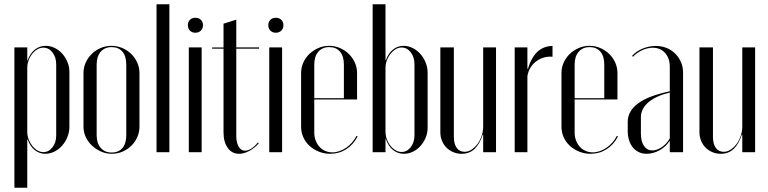

<svg xmlns="http://www.w3.org/2000/svg" viewBox="-20 -719 3627 907"><path d="M108.8 -464V-495H48V168H108.8V-33.6V-59.9H110.8Q122.6 -26.8 144.6 -9.6Q166.6 7.5 193.8 7.5Q216.4 7.5 236.9 -2.8Q257.5 -13.1 273.2 -30.7Q288.9 -48.2 298.3 -71.4Q307.8 -94.6 307.8 -119.4V-379.8Q307.8 -404.1 298.5 -426.4Q289.2 -448.6 273.9 -465.6Q258.6 -482.6 238.2 -492.6Q217.9 -502.5 195.2 -502.5Q167.4 -502.5 144.9 -485Q122.4 -467.5 110.1 -433.4H108.8ZM108.8 -96.9V-398.2Q108.8 -416.2 114.9 -433.5Q121.1 -450.8 131.9 -464.2Q142.6 -477.8 156.1 -485.8Q169.6 -493.9 184.5 -493.9Q210.6 -493.9 228.1 -471.1Q245.5 -448.4 245.5 -414.6V-78.9Q245.5 -45.8 227.9 -23.1Q210.4 -0.4 184.9 -0.4Q170.2 -0.4 156.8 -8.4Q143.2 -16.5 132.5 -30Q121.8 -43.5 115.2 -60.8Q108.8 -78.1 108.8 -96.9Z M506.9 -502.5Q533.4 -502.5 557.6 -492.2Q581.7 -481.8 599.7 -464.4Q617.6 -446.9 628.2 -423.6Q638.8 -400.3 638.8 -374.1V-120.5Q638.8 -94.7 628.5 -71.3Q618.2 -47.8 600.5 -30.5Q582.8 -13.1 559 -2.8Q535.2 7.5 508.5 7.5Q481.6 7.5 457.5 -3Q433.3 -13.6 414.7 -31Q396.1 -48.4 385.2 -71.5Q374.4 -94.6 374.4 -120.5V-374.1Q374.4 -399.9 384.9 -423.2Q395.3 -446.5 413.5 -464.2Q431.6 -481.9 455.6 -492.2Q479.7 -502.5 506.9 -502.5ZM507.4 -496.5Q474.6 -496.5 455.6 -474.4Q436.6 -452.4 436.6 -414.2V-80.4Q436.6 -42.2 455.6 -20.4Q474.7 1.5 507.8 1.5Q540.4 1.5 558.5 -19.9Q576.5 -41.2 576.5 -80.4V-414.2Q576.5 -453.4 558.3 -474.9Q540.1 -496.5 507.4 -496.5Z M719.4 0H780.1V-699H719.4Z M871.9 -495V0H932.6V-495ZM867.4 -600.2Q867.4 -584.4 877.2 -574.4Q887 -564.4 902.6 -564.4Q918.9 -564.4 928.9 -574.4Q938.9 -584.4 938.9 -600.2Q938.9 -615.5 928.9 -625.3Q918.9 -635.1 902.6 -635.1Q887 -635.1 877.2 -625.3Q867.4 -615.5 867.4 -600.2Z M1109.2 7.5Q1132.5 7.5 1157.8 -6.1Q1183.1 -19.6 1202.6 -42.6L1198 -46Q1183.6 -27.5 1167.7 -17.3Q1151.9 -7.1 1137.8 -7.1Q1128.1 -7.1 1120.5 -12Q1112.9 -16.9 1107.6 -25.7Q1102.3 -34.5 1099.3 -47.3Q1096.2 -60.1 1096.2 -75.1V-489.2H1203.8V-495H1096.2V-626.2L1035.9 -607.1V-494.9H982.1V-489H1035.9V-93.6Q1035.9 -48 1055.8 -20.2Q1075.8 7.5 1109.2 7.5Z M1251.9 -495V0H1312.6V-495ZM1247.4 -600.2Q1247.4 -584.4 1257.2 -574.4Q1267 -564.4 1282.6 -564.4Q1298.9 -564.4 1308.9 -574.4Q1318.9 -584.4 1318.9 -600.2Q1318.9 -615.5 1308.9 -625.3Q1298.9 -635.1 1282.6 -635.1Q1267 -635.1 1257.2 -625.3Q1247.4 -615.5 1247.4 -600.2Z M1402.4 -373.8V-120.5Q1402.4 -93.8 1413 -70.3Q1423.6 -46.8 1442.4 -29.8Q1461.3 -12.8 1486.4 -2.6Q1511.6 7.5 1539.9 7.5Q1581.5 7.5 1615.1 -13.8Q1648.6 -35 1669.5 -74.4L1664.1 -77Q1655.2 -59.8 1642.7 -45.5Q1630.1 -31.2 1614.9 -20.9Q1599.8 -10.5 1583 -4.9Q1566.2 0.8 1550.2 0.8Q1531.8 0.8 1515.8 -6.4Q1499.8 -13.6 1488.8 -25.9Q1477.8 -38.1 1471.2 -55.3Q1464.6 -72.5 1464.6 -91.9V-414.2Q1464.6 -452.4 1483.6 -474.4Q1502.6 -496.5 1535.4 -496.5Q1568.1 -496.5 1586.3 -474.9Q1604.5 -453.4 1604.5 -414.2V-255H1460.5V-249H1666.8V-374.1Q1666.8 -400.3 1656.2 -423.6Q1645.6 -446.9 1627.6 -464.4Q1609.6 -481.8 1585.7 -492.2Q1561.8 -502.5 1534.9 -502.5Q1508.1 -502.5 1484.1 -492.2Q1460 -481.9 1441.6 -464.3Q1423.2 -446.6 1412.8 -423.4Q1402.4 -400.2 1402.4 -373.8Z M1801.1 -31V-61.6H1803.1Q1814.8 -27.5 1837.2 -10Q1859.8 7.5 1887.6 7.5Q1910.2 7.5 1930.6 -2.4Q1951 -12.4 1966.3 -29.4Q1981.6 -46.4 1990.9 -68.6Q2000.1 -90.9 2000.1 -115.2V-375.6Q2000.1 -400.4 1990.7 -423.6Q1981.2 -446.8 1965.6 -464.3Q1949.9 -481.9 1929.3 -492.2Q1908.8 -502.5 1886.1 -502.5Q1859 -502.5 1837 -485.4Q1815 -468.2 1803.1 -435.1H1801.1V-461.4V-699H1740.4V0H1801.1ZM1801.1 -398.1Q1801.1 -416.9 1807.6 -434.2Q1814.1 -451.5 1824.9 -465Q1835.6 -478.5 1849.1 -486.6Q1862.6 -494.6 1877.2 -494.6Q1902.8 -494.6 1920.3 -471.9Q1937.9 -449.2 1937.9 -416.1V-80.4Q1937.9 -46.6 1920.4 -23.9Q1903 -1.1 1876.9 -1.1Q1862 -1.1 1848.5 -9.2Q1835 -17.2 1824.2 -30.8Q1813.5 -44.2 1807.3 -61.5Q1801.1 -78.8 1801.1 -96.8Z M2260.5 -82.9H2262.5V-52.9V0H2323.2V-495H2262.5V-121.2Q2262.5 -98.5 2255.2 -77.1Q2248 -55.6 2235.6 -39Q2223.1 -22.4 2207.4 -12.1Q2191.8 -1.9 2174.9 -1.9Q2151.1 -1.9 2137.6 -20.3Q2124 -38.8 2124 -72.4V-495H2060.2V-94.1Q2060.2 -72.8 2068 -53.9Q2075.8 -35 2089.4 -21.4Q2103 -7.9 2121.4 -0.2Q2139.8 7.5 2161.2 7.5Q2197.1 7.5 2221.4 -15.1Q2245.6 -37.8 2260.5 -82.9Z M2471.4 -495V-424.6V-394.6H2474.4Q2481.8 -420.8 2493.2 -440.9Q2504.6 -461.1 2519 -474.6Q2533.4 -488 2551.4 -494.9Q2569.5 -501.9 2590.1 -501.9V-450.8Q2568.2 -453 2548.5 -447Q2528.8 -441 2512.4 -428.7Q2496.1 -416.4 2485.4 -398.7Q2474.8 -381 2471.4 -358.9V0H2411.4V-495Z M2632.4 -373.8V-120.5Q2632.4 -93.8 2643 -70.3Q2653.6 -46.8 2672.4 -29.8Q2691.3 -12.8 2716.4 -2.6Q2741.6 7.5 2769.9 7.5Q2811.5 7.5 2845.1 -13.8Q2878.6 -35 2899.5 -74.4L2894.1 -77Q2885.2 -59.8 2872.7 -45.5Q2860.1 -31.2 2844.9 -20.9Q2829.8 -10.5 2813 -4.9Q2796.2 0.8 2780.2 0.8Q2761.8 0.8 2745.8 -6.4Q2729.8 -13.6 2718.8 -25.9Q2707.8 -38.1 2701.2 -55.3Q2694.6 -72.5 2694.6 -91.9V-414.2Q2694.6 -452.4 2713.6 -474.4Q2732.6 -496.5 2765.4 -496.5Q2798.1 -496.5 2816.3 -474.9Q2834.5 -453.4 2834.5 -414.2V-255H2690.5V-249H2896.8V-374.1Q2896.8 -400.3 2886.2 -423.6Q2875.6 -446.9 2857.6 -464.4Q2839.6 -481.8 2815.7 -492.2Q2791.8 -502.5 2764.9 -502.5Q2738.1 -502.5 2714.1 -492.2Q2690 -481.9 2671.6 -464.3Q2653.2 -446.6 2642.8 -423.4Q2632.4 -400.2 2632.4 -373.8Z M2945.4 -99.2Q2945.4 -75.6 2951.9 -55.6Q2958.5 -35.6 2970.2 -21.8Q2982 -7.9 2998.2 -0.2Q3014.5 7.5 3034.2 7.5Q3065.1 7.5 3095.2 -8.9Q3125.2 -25.4 3142.1 -52H3144.1V-28.2V0H3206.8V-375.5Q3206.8 -402.4 3196.8 -425.6Q3186.8 -448.8 3169.6 -465.9Q3152.5 -483 3129 -492.4Q3105.5 -501.9 3077.8 -501.9Q3061.5 -501.9 3045.2 -498.5Q3028.9 -495.1 3014.2 -488.9Q2999.6 -482.6 2987.1 -473.9Q2974.6 -465.1 2965.6 -454.8L2970.6 -450.8Q2978.2 -459.8 2988.9 -467.5Q2999.5 -475.2 3012.2 -481.3Q3024.9 -487.4 3038.2 -490.4Q3051.6 -493.5 3063.8 -493.5Q3099.5 -493.5 3121.8 -468.8Q3144.1 -444.1 3144.1 -403.2V-287.8Q3094.2 -277.2 3056.9 -263.2Q3019.6 -249.2 2994.9 -231Q2970.1 -212.8 2957.8 -191Q2945.4 -169.2 2945.4 -143.6ZM3061.8 -8.4Q3036.6 -8.4 3022.1 -29.8Q3007.6 -51.2 3007.6 -87.2V-165.8Q3007.6 -186.1 3017.1 -204.1Q3026.6 -222.1 3044.4 -237Q3062.2 -251.9 3087.6 -263.2Q3113 -274.6 3144.1 -281.8V-65.6Q3130.6 -40.6 3107.1 -24.5Q3083.6 -8.4 3061.8 -8.4Z M3484.5 -82.9H3486.5V-52.9V0H3547.2V-495H3486.5V-121.2Q3486.5 -98.5 3479.2 -77.1Q3472 -55.6 3459.6 -39Q3447.1 -22.4 3431.4 -12.1Q3415.8 -1.9 3398.9 -1.9Q3375.1 -1.9 3361.6 -20.3Q3348 -38.8 3348 -72.4V-495H3284.2V-94.1Q3284.2 -72.8 3292 -53.9Q3299.8 -35 3313.4 -21.4Q3327 -7.9 3345.4 -0.2Q3363.8 7.5 3385.2 7.5Q3421.1 7.5 3445.4 -15.1Q3469.6 -37.8 3484.5 -82.9Z"/></svg>

Font: Moniqa Black
Style: Regular
Weight: 900
Designer: Rajesh Rajput
Foundry: Rajesh Rajput
Version: Version 1.000